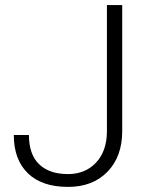

<svg xmlns="http://www.w3.org/2000/svg" viewBox="-20 -731 590 761"><path d="M34.7 0ZM403.8 -710.9H464.4V-211.4Q464.4 -110.4 406 -50.3Q347.7 9.8 249.5 9.8Q146 9.8 90.3 -44.4Q34.7 -98.6 34.7 -195.8H94.7Q94.7 -118.7 135.3 -79.8Q175.8 -41 249.5 -41Q317.4 -41 360.1 -85.9Q402.8 -130.9 403.8 -208Z"/></svg>

Font: Roboto Light
Style: Regular
Weight: 300
Designer: Google
Version: Version 2.134; 2016; ttfautohint (v1.6)